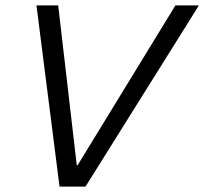

<svg xmlns="http://www.w3.org/2000/svg" viewBox="-20 -695 761 715"><path d="M201.7 0 115.8 -675H196.7L265.8 -80H269.2L633.3 -675H720.8L298.3 0Z"/></svg>

Font: Funnel Sans Light
Style: Italic
Weight: 300
Italic angle: -14.036°
Designer: NORD ID, Kristian Moeller
Foundry: Dicotype
Version: Version 1.000